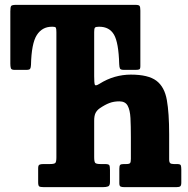

<svg xmlns="http://www.w3.org/2000/svg" viewBox="-20 -770 775 790"><path d="M137 -20.5V-77.5Q137 -89.5 142 -92.2Q147 -95 158 -95H185Q203 -95 207.5 -99.5Q212 -104 212 -122.5V-637.5Q212 -652 209.8 -656Q207.5 -660 197.5 -660H193.5Q153.5 -660 131.5 -625.8Q109.5 -591.5 107.5 -503Q107 -491.5 104 -487Q101 -482.5 88.5 -482.5H39.5Q26.5 -482.5 24.5 -489.8Q22.5 -497 22.5 -508V-723.5Q22.5 -741 26 -745.5Q29.5 -750 46.5 -750H536.5Q551 -750 554.2 -745.8Q557.5 -741.5 557.5 -726.5V-498Q557.5 -487 553.5 -484.8Q549.5 -482.5 538.5 -482.5H490Q476 -482.5 473.5 -488.2Q471 -494 470.5 -506Q468 -595 449 -627.5Q430 -660 388.5 -660H386.5Q373.5 -660 370.5 -656Q367.5 -652 367.5 -638.5V-456.5Q367.5 -428 370.2 -421.5Q373 -415 389 -425Q420 -444.5 452.5 -453.8Q485 -463 518.5 -463Q590 -463 623.5 -437.8Q657 -412.5 666.5 -358.5Q676 -304.5 676 -218V-114.5Q676 -102.5 680.2 -98.8Q684.5 -95 695.5 -95H708.5Q721.5 -95 723.8 -90Q726 -85 726 -72V-19Q726 -7 721.8 -3.5Q717.5 0 706 0H491Q481 0 476 -2.5Q471 -5 471 -16V-76Q471 -88 474.5 -91.5Q478 -95 489.5 -95H499Q512 -95 515.2 -99Q518.5 -103 518.5 -116.5V-205.5Q518.5 -251.5 516.8 -284.5Q515 -317.5 505.2 -335.2Q495.5 -353 471 -353Q448.5 -353 430.5 -346.2Q412.5 -339.5 390.5 -324.5Q379 -316.5 373.2 -305.2Q367.5 -294 367.5 -273.5V-123.5Q367.5 -104.5 371.8 -99.8Q376 -95 394.5 -95H411.5Q426.5 -95 429.5 -90.5Q432.5 -86 432.5 -70.5V-21Q432.5 -6 424.8 -3Q417 0 403.5 0H160Q145.5 0 141.2 -3.2Q137 -6.5 137 -20.5Z"/></svg>

Font: Besley* Condensed
Style: Bold
Weight: 700
Width: 3
Designer: Owen Earl
Foundry: indestructible type*
Version: Version 3.000; ttfautohint (v1.8.3)